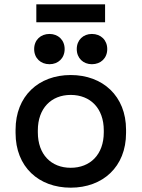

<svg xmlns="http://www.w3.org/2000/svg" viewBox="-20 -854 655 888"><path d="M307 14C455 14 563 -82 563 -239V-254C563 -410 455 -507 307 -507C159 -507 52 -410 52 -254V-239C52 -82 159 14 307 14ZM138 -627C138 -585 168 -557 209 -557C249 -557 279 -585 279 -627C279 -669 249 -697 209 -697C168 -697 138 -669 138 -627ZM148 -751H466V-834H148ZM155 -242V-251C155 -353 217 -415 307 -415C398 -415 460 -353 460 -251V-242C460 -139 397 -78 307 -78C217 -78 155 -139 155 -242ZM335 -627C335 -585 365 -557 405 -557C446 -557 476 -585 476 -627C476 -669 446 -697 405 -697C365 -697 335 -669 335 -627Z"/></svg>

Font: Meta Space Medium
Style: Regular
Weight: 500
Designer: Meta Pool / Florian Karsten
Foundry: Meta Pool / Florian Karsten
Version: Version 2.000;Glyphs 3.1.1 (3137)